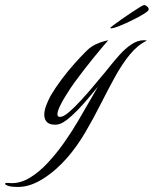

<svg xmlns="http://www.w3.org/2000/svg" viewBox="-198 -493 608 759"><path d="M-126 246Q-155 246 -166.5 241.5Q-178 237 -178 234Q-178 230 -171 230Q-166 230 -161 230.5Q-156 231 -151 231Q-115 231 -79 209Q-43 187 -9 150.5Q25 114 56 70Q87 26 112 -17L189 -150Q176 -135 155.5 -110Q135 -85 111 -60Q87 -35 64 -17.5Q41 0 21 0Q-3 0 -13 -11Q-23 -22 -23 -39Q-23 -56 -15.5 -76Q-8 -96 3 -116Q22 -148 46.5 -180.5Q71 -213 96.5 -241.5Q122 -270 142 -290Q161 -309 181 -318Q201 -327 215.5 -330.5Q230 -334 230 -334Q208 -309 170.5 -263Q133 -217 95 -165Q91 -160 80.5 -144Q70 -128 58 -108.5Q46 -89 37.5 -70.5Q29 -52 29 -41Q29 -30 41 -31Q54 -32 75 -50Q96 -68 120 -94Q144 -120 165.5 -145.5Q187 -171 201 -188Q215 -204 234 -228Q253 -252 275 -276.5Q297 -301 321.5 -317.5Q346 -334 371 -334Q380 -334 382 -332Q346 -315 315 -277Q284 -239 256 -188Q228 -137 199.5 -80.5Q171 -24 139 30.5Q107 85 69 129Q24 181 -27.5 213.5Q-79 246 -126 246ZM242 -381Q238 -381 238 -383Q238 -384 250.5 -393.5Q263 -403 281.5 -416Q300 -429 319.5 -442Q339 -455 353.5 -464Q368 -473 372 -473Q377 -473 383.5 -467.5Q390 -462 390 -456Q390 -450 370.5 -438Q351 -426 324.5 -413Q298 -400 274.5 -390.5Q251 -381 242 -381Z"/></svg>

Font: Luxurious Script
Style: Regular
Weight: 400
Designer: Robert E. Leuschke
Foundry: Robert E. Leuschke
Version: Version 1.010; ttfautohint (v1.8.3)